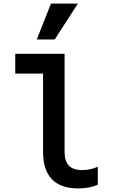

<svg xmlns="http://www.w3.org/2000/svg" viewBox="-20 -1040 640 1070"><path d="M340 -193V-740H65V-630H220V-193Q220 -93 269 -41.5Q318 10 415 10Q446 10 474 5Q502 0 525 -11V-111Q503 -101 481 -96.5Q459 -92 438 -92Q388 -92 364 -117Q340 -142 340 -193ZM414 -1020H264L185 -820H285Z"/></svg>

Font: CommitMonoV143 ExtLt
Style: Regular
Weight: 200
Monospace: yes
Designer: Eigil Nikolajsen
Foundry: Eigil Nikolajsen
Version: Version 1.143